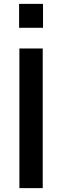

<svg xmlns="http://www.w3.org/2000/svg" viewBox="-20 -970 320 990"><path d="M78.5 -826.7V-950H201.8V-826.7ZM80 0V-720H200.3V0Z"/></svg>

Font: Manrope ExtraLight
Style: Regular
Weight: 200
Designer: Mikhail Sharanda
Foundry: Mikhail Sharanda
Version: Version 4.505